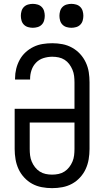

<svg xmlns="http://www.w3.org/2000/svg" viewBox="-20 -967 540 995"><path d="M250 8Q223 8 196.5 3Q170 -2 147 -14.5Q124 -27 105.5 -47Q87 -67 76 -91Q65 -115 60.5 -141.5Q56 -168 56 -195V-403H366V-540Q366 -557 364 -573.5Q362 -590 355.5 -605.5Q349 -621 339 -634.5Q329 -648 315 -657Q301 -666 284.5 -669.5Q268 -673 251 -673Q228 -673 205.5 -666Q183 -659 167 -642.5Q151 -626 143.5 -604Q136 -582 136 -559V-555H58V-561Q58 -586 64 -610.5Q70 -635 82 -657Q94 -679 112.5 -696Q131 -713 153.5 -724Q176 -735 201 -739Q226 -743 251 -743Q278 -743 304 -738Q330 -733 353.5 -720Q377 -707 395 -687.5Q413 -668 424.5 -643.5Q436 -619 440 -593Q444 -567 444 -540V-195Q444 -168 439.5 -141.5Q435 -115 424 -91Q413 -67 394.5 -47Q376 -27 353 -14.5Q330 -2 303.5 3Q277 8 250 8ZM250 -62Q267 -62 283.5 -65.5Q300 -69 314 -78Q328 -87 338.5 -100.5Q349 -114 355.5 -129.5Q362 -145 364 -161.5Q366 -178 366 -195V-332H134V-195Q134 -178 136 -161.5Q138 -145 144.5 -129.5Q151 -114 161.5 -100.5Q172 -87 186 -78Q200 -69 216.5 -65.5Q233 -62 250 -62ZM350 -823Q338 -823 325.5 -826.5Q313 -830 304 -839Q295 -848 291.5 -860.5Q288 -873 288 -885Q288 -897 291.5 -909.5Q295 -922 304 -931Q313 -940 325.5 -943.5Q338 -947 350 -947Q362 -947 374.5 -943.5Q387 -940 396 -931Q405 -922 408.5 -909.5Q412 -897 412 -885Q412 -873 408.5 -860.5Q405 -848 396 -839Q387 -830 374.5 -826.5Q362 -823 350 -823ZM150 -823Q138 -823 125.5 -826.5Q113 -830 104 -839Q95 -848 91.5 -860.5Q88 -873 88 -885Q88 -897 91.5 -909.5Q95 -922 104 -931Q113 -940 125.5 -943.5Q138 -947 150 -947Q162 -947 174.5 -943.5Q187 -940 196 -931Q205 -922 208.5 -909.5Q212 -897 212 -885Q212 -873 208.5 -860.5Q205 -848 196 -839Q187 -830 174.5 -826.5Q162 -823 150 -823Z"/></svg>

Font: Moesevka
Style: Regular
Weight: 400
Monospace: yes
Designer: Belleve Invis
Foundry: Belleve Invis
Version: Version 32.5.0; ttfautohint (v1.8.4)